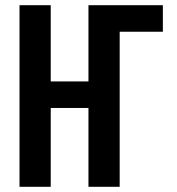

<svg xmlns="http://www.w3.org/2000/svg" viewBox="-20 -718 680 738"><path d="M55 -698H175V-405H320V-698H606V-596H440V0H320V-303H175V0H55Z"/></svg>

Font: Writer SemiBold
Style: Regular
Weight: 600
Monospace: yes
Designer: Mike Abbink, Paul van der Laan, Pieter van Rosmalen
Foundry: Bold Monday
Version: Version 2.001 2020